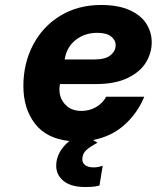

<svg xmlns="http://www.w3.org/2000/svg" viewBox="-20 -568 630 772"><path d="M407 -179H560Q533 -113 480.5 -66Q428 -19 354 -5L372 6Q343 21 327 35.5Q311 50 311 73Q311 87 322.5 96Q334 105 357 105Q376 105 393 98L380 178Q376 179 363.5 181.5Q351 184 323 184Q266 184 236 160Q206 136 206 98Q206 70 220 44.5Q234 19 259 -1Q166 -11 120 -71.5Q74 -132 74 -222Q74 -313 113 -387.5Q152 -462 223 -505Q294 -548 386 -548Q457 -548 503 -526.5Q549 -505 569.5 -471Q590 -437 590 -398Q590 -356 567.5 -318Q545 -280 494.5 -255Q444 -230 365 -230H221L220 -222Q219 -217 219 -208Q219 -172 243 -147Q267 -122 307 -122Q340 -122 366.5 -137.5Q393 -153 407 -179ZM240 -329H360Q404 -329 424.5 -346Q445 -363 445 -386Q445 -407 426.5 -421.5Q408 -436 371 -436Q321 -436 284.5 -407.5Q248 -379 240 -329Z"/></svg>

Font: Be Vietnam ExtraBold
Style: Italic
Weight: 800
Italic angle: -9.778°
Designer: Gabriel Lam
Foundry: TypeRant
Version: Version 3.000